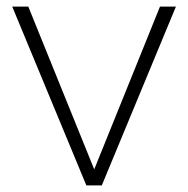

<svg xmlns="http://www.w3.org/2000/svg" viewBox="-20 -563 571 583"><path d="M17.1 -543H65.9L266.1 -48.8L465.8 -543H514.2L289.1 0H242.2Z"/></svg>

Font: SVN-Poppins ExtraLight
Style: Regular
Weight: 200
Designer: Ninad Kale (Devanagari), Jonny Pinhorn (Latin)
Foundry: Indian Type Foundry
Version: Version 3.002 2017